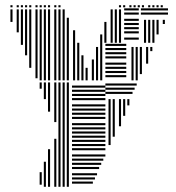

<svg xmlns="http://www.w3.org/2000/svg" viewBox="-20 -532 676 736"><path d="M140 176H132V128H140ZM140 -192H132V-216H140ZM156 184H148V88H156ZM156 -152H148V-216H156ZM172 184H164V40H172ZM172 -104H164V-216H172ZM196 184H188V0H196ZM196 -64H188V-216H196ZM212 184H204V-216H212ZM228 184H220V-216H228ZM244 184H236V-216H244ZM336 172H256V164H336ZM344 156H256V148H344ZM352 140H256V132H352ZM360 116H256V108H360ZM368 100H256V92H368ZM376 84H256V76H376ZM384 68H256V60H384ZM384 44H256V36H384ZM384 28H256V20H384ZM384 12H256V4H384ZM384 -4H256V-12H384ZM384 -20H256V-28H384ZM384 -36H256V-44H384ZM384 -52H256V-60H384ZM384 -76H256V-84H384ZM384 -92H256V-100H384ZM384 -108H256V-116H384ZM384 -124H256V-132H384ZM384 -148H256V-156H384ZM384 -164H256V-172H384ZM384 -180H256V-188H384ZM384 -196H256V-204H384ZM404 24H396V-152H404ZM420 -8H412V-152H420ZM444 -48H436V-152H444ZM460 -88H452V-152H460ZM476 -128H468V-152H476ZM488 -172H384V-180H488ZM496 -188H384V-196H496ZM504 -204H384V-212H504ZM68 -360H60V-368H68ZM84 -320H76V-368H84ZM100 -272H92V-368H100ZM124 -232H116V-368H124ZM140 -224H132V-368H140ZM156 -224H148V-368H156ZM172 -224H164V-368H172ZM196 -224H188V-368H196ZM212 -224H204V-368H212ZM228 -224H220V-368H228ZM244 -224H236V-368H244ZM268 -224H260V-368H268ZM284 -224H276V-368H284ZM300 -224H292V-320H300ZM316 -224H308V-272H316ZM340 -224H332V-304H340ZM356 -224H348V-352H356ZM372 -224H364V-368H372ZM464 -236H384V-244H464ZM464 -252H384V-260H464ZM464 -268H384V-276H464ZM464 -284H384V-292H464ZM464 -308H384V-316H464ZM464 -324H384V-332H464ZM464 -340H384V-348H464ZM464 -356H384V-364H464ZM492 -224H484V-352H492ZM508 -224H500V-352H508ZM524 -248H516V-352H524ZM548 -288H540V-352H548ZM564 -336H556V-352H564ZM28 -448H20V-496H28ZM52 -408H44V-496H52ZM68 -368H60V-496H68ZM84 -368H76V-496H84ZM100 -368H92V-496H100ZM124 -368H116V-496H124ZM140 -368H132V-496H140ZM156 -368H148V-496H156ZM172 -368H164V-496H172ZM196 -368H188V-496H196ZM212 -368H204V-496H212ZM228 -368H220V-496H228ZM244 -368H236V-464H244ZM268 -368H260V-416H268ZM372 -368H364V-400H372ZM388 -368H380V-448H388ZM412 -368H404V-496H412ZM428 -368H420V-496H428ZM444 -368H436V-496H444ZM512 -380H456V-388H512ZM512 -404H456V-412H512ZM512 -420H456V-428H512ZM512 -436H456V-444H512ZM512 -452H456V-460H512ZM512 -476H456V-484H512ZM512 -492H456V-500H512ZM540 -368H532V-456H540ZM556 -368H548V-456H556ZM572 -368H564V-456H572ZM588 -400H580V-456H588ZM612 -440H604V-456H612ZM624 -476H520V-484H624ZM624 -492H520V-500H624ZM28 -504H20V-512H28ZM52 -504H44V-512H52ZM68 -504H60V-512H68ZM84 -504H76V-512H84ZM100 -504H92V-512H100ZM124 -504H116V-512H124ZM140 -504H132V-512H140ZM156 -504H148V-512H156ZM172 -504H164V-512H172ZM196 -504H188V-512H196ZM212 -504H204V-512H212ZM444 -504H436V-512H444ZM460 -504H452V-512H460ZM484 -504H476V-512H484ZM500 -504H492V-512H500ZM516 -504H508V-512H516ZM532 -504H524V-512H532ZM556 -504H548V-512H556ZM572 -504H564V-512H572ZM588 -504H580V-512H588ZM604 -504H596V-512H604Z"/></svg>

Font: Rubik Lines
Style: Regular
Weight: 400
Designer: Hubert and Fischer, NaN
Foundry: Hubert and Fischer, NaN
Version: Version 2.201